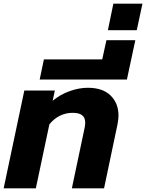

<svg xmlns="http://www.w3.org/2000/svg" viewBox="-25 -1030 799 1050"><path d="M108 -535H275L263 -479Q304 -513 355.5 -531.5Q407 -550 455 -550Q537 -550 580 -507.5Q623 -465 623 -398Q623 -379 618 -352L544 0H368L438 -332Q441 -347 441 -360Q441 -386 424.5 -399.5Q408 -413 372 -413Q336 -413 303.5 -397.5Q271 -382 245 -350L171 0H-5Z M215 -705H534L557 -810H715L669 -595H192Z M595 -1010H754L723 -865H565Z"/></svg>

Font: Prompt Bold
Style: Bold Italic
Weight: 700
Italic angle: -12°
Designer: Katatrad Team
Foundry: CadsonDemak
Version: Version 1.000